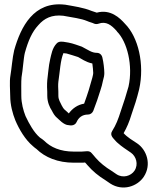

<svg xmlns="http://www.w3.org/2000/svg" viewBox="-20 -721 710 865"><path d="M450 -392C450 -409 446 -443 442 -458C440 -473 430 -483 416 -483C394 -483 379 -495 352 -509C351 -510 349 -511 348 -511C336 -515 307 -526 289 -529L277 -531C261 -534 246 -536 236 -526C215 -505 211 -474 206 -454C199 -427 196 -379 193 -360C192 -351 192 -341 192 -329C193 -313 193 -301 193 -289C193 -261 204 -237 214 -222C219 -212 226 -199 237 -190C244 -185 267 -157 290 -157C295 -156 298 -156 302 -156C312 -156 322 -163 325 -171C334 -191 350 -205 377 -205C387 -205 396 -212 400 -221C409 -243 427 -295 432 -313C437 -327 441 -343 444 -358C448 -372 450 -381 450 -392ZM400 -392C400 -389 399 -382 396 -371C384 -327 377 -304 359 -254C329 -249 306 -232 290 -210C285 -214 279 -221 269 -229C267 -231 262 -238 258 -246C252 -259 243 -272 243 -289C243 -302 243 -314 242 -331C242 -339 242 -346 243 -353C250 -399 252 -450 266 -482C267 -482 268 -481 270 -481L280 -480C299 -475 312 -470 332 -464C346 -457 366 -441 396 -435C398 -422 400 -399 400 -392ZM423 -614C458 -627 482 -608 506 -581L507 -579C553 -533 580 -426 559 -331C553 -310 548 -293 543 -277L525 -223C512 -182 503 -159 485 -130C473 -111 492 -97 500 -87C503 -83 509 -78 509 -78C530 -59 547 -49 570 -33C593 -17 605 19 586 48C570 72 534 83 505 64L483 49C455 32 430 12 411 -10C404 -19 397 -26 393 -31C382 -45 365 -38 347 -38H313C251 -38 208 -58 179 -87C175 -91 166 -97 160 -101C133 -124 112 -162 95 -198C85 -223 76 -257 76 -289C76 -316 75 -353 77 -373C83 -405 86 -460 92 -483C107 -537 124 -577 153 -608C179 -638 213 -656 265 -650C307 -642 345 -638 373 -626C384 -621 395 -619 403 -615C409 -612 417 -612 423 -614ZM416 -664C408 -667 400 -669 392 -672C356 -687 312 -693 273 -700H272C132 -716 74 -601 44 -495C36 -463 32 -409 27 -381C22 -353 26 -315 26 -289C26 -248 37 -209 49 -179C66 -139 93 -92 129 -62C134 -57 140 -53 144 -50C183 -12 240 12 313 12H347C352 12 357 12 363 11C367 15 370 18 373 22C397 50 424 72 455 91L477 106C533 142 599 119 628 75C664 20 641 -46 598 -75C578 -88 553 -103 537 -121C551 -146 562 -170 573 -207L591 -261C597 -279 601 -297 607 -319C632 -432 603 -554 543 -614C520 -640 478 -681 416 -664Z"/></svg>

Font: Blanket
Style: BlkOutline
Weight: 900
Foundry: Cannot Into Space Fonts
Version: Version 0.9